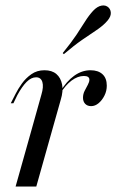

<svg xmlns="http://www.w3.org/2000/svg" viewBox="-20 -683 426 703"><path d="M95.2 -206.5 131.5 -336.3Q140.3 -365.3 135.1 -382.7Q129.8 -400 112.1 -400Q94.4 -400 77.4 -383.1Q60.5 -366.1 43.5 -334.7L29 -304.8H19.4L37.1 -339.5Q46 -357.3 60.1 -377Q74.2 -396.8 94.8 -411.3Q115.3 -425.8 142.7 -425.8Q170.2 -425.8 186.3 -412.1Q202.4 -398.4 207.3 -373.8Q212.1 -349.2 202.4 -317.7L171 -206.5ZM37.1 0 95.2 -206.5H171L112.9 0ZM313.7 -294.4Q300 -294.4 291.9 -302.8Q283.9 -311.3 283.9 -325Q283.9 -338.7 289.9 -350.4Q296 -362.1 301.6 -372.6Q307.3 -383.1 307.3 -391.1Q307.3 -404.8 287.1 -404.8Q264.5 -404.8 241.9 -387.9Q219.4 -371 200.8 -340.3V-347.6Q223.4 -385.5 251.6 -405.6Q279.8 -425.8 311.3 -425.8Q339.5 -425.8 355.2 -411.3Q371 -396.8 371 -369.4Q371 -350 362.5 -333.1Q354 -316.1 341.1 -305.2Q328.2 -294.4 313.7 -294.4ZM213.7 -484.7 209.7 -488.7Q241.1 -527.4 259.7 -555.2Q278.2 -583.1 291.5 -604.4Q304.8 -625.8 321 -643.5Q336.3 -659.7 352 -662.5Q367.7 -665.3 378.2 -654.8Q387.1 -645.2 385.5 -631Q383.9 -616.9 366.1 -599.2Q351.6 -584.7 330.2 -570.6Q308.9 -556.5 280.2 -536.7Q251.6 -516.9 213.7 -484.7Z"/></svg>

Font: Playfair 144pt SemiCondensed
Style: Italic
Weight: 400
Width: 4
Italic angle: -15.6°
Designer: Claus Eggers Sørensen
Foundry: Claus Eggers Sørensen
Version: Version 2.203